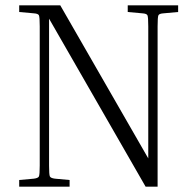

<svg xmlns="http://www.w3.org/2000/svg" viewBox="-20 -700 735 720"><path d="M459 -655V-680H648V-655L593 -650Q577 -649 574 -642.5Q571 -636 571 -601V0H526L164 -630V-79Q164 -45 167 -38.5Q170 -32 186 -30L241 -25V0H52V-25L107 -30Q123 -32 126 -38.5Q129 -45 129 -79V-601Q129 -636 126 -642.5Q123 -649 107 -650L52 -655V-680H206L536 -106V-601Q536 -636 533 -642.5Q530 -649 514 -650Z"/></svg>

Font: Inria Serif Light
Style: Regular
Weight: 300
Designer: Black Foundry Team
Foundry: Black Foundry
Version: Version 1.000; ttfautohint (v1.8.3)